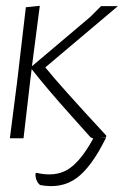

<svg xmlns="http://www.w3.org/2000/svg" viewBox="-20 -476 482 661"><path d="M14 0 39 -195 69 -451 117 -456 90 -248 291 -418 328 -455H386L136 -244Q184 -184 346 -9L345 -3L323 -1L345 -2Q295 100 243 137.5Q191 175 118 161Q102 148 102 122L105 119Q170 134 213.5 107.5Q257 81 301 1L292 -3Q277 -20 228.5 -74Q180 -128 147.5 -166.5Q115 -205 89 -238L84 -198L61 0Z"/></svg>

Font: Alegreya Sans Light
Style: Italic
Weight: 300
Italic angle: -7°
Designer: Juan Pablo del Peral
Foundry: Huerta Tipografica
Version: Version 2.007